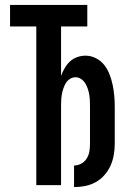

<svg xmlns="http://www.w3.org/2000/svg" viewBox="-20 -755 540 783"><path d="M282 8V-80Q297 -80 311 -87.5Q325 -95 333.5 -108.5Q342 -122 344.5 -137.5Q347 -153 347 -169V-320Q347 -332 346.5 -344.5Q346 -357 344 -369Q342 -381 338 -393Q334 -405 327.5 -415.5Q321 -426 310.5 -433Q300 -440 288 -440Q276 -440 265 -433Q254 -426 248 -415.5Q242 -405 238 -393Q234 -381 232 -369Q230 -357 229.5 -344.5Q229 -332 229 -320V0H128V-647H21V-735H336V-647H229V-446Q235 -462 244 -477.5Q253 -493 265.5 -504.5Q278 -516 294.5 -522Q311 -528 329 -528Q351 -528 371.5 -517.5Q392 -507 405.5 -489.5Q419 -472 427 -451Q435 -430 439.5 -408.5Q444 -387 446 -364.5Q448 -342 448 -320V-169Q448 -146 444 -123Q440 -100 430.5 -79Q421 -58 405.5 -40.5Q390 -23 370 -12Q350 -1 327.5 3.5Q305 8 282 8Z"/></svg>

Font: Iosevka Custom Semibold
Style: Regular
Weight: 600
Designer: Belleve Invis
Foundry: Belleve Invis
Version: Version 27.0.2; ttfautohint (v1.8.4)